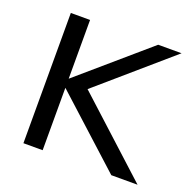

<svg xmlns="http://www.w3.org/2000/svg" viewBox="-96 -597 694 694"><g transform="rotate(20 251.0 -250.5)"><path d="M63 0V-501H137V-275L399 -501H489L214 -263L502 0H401L137 -240V0Z"/></g></svg>

Font: Red Hat Display VF
Style: Regular
Weight: 300
Designer: Pentagram, MCKL
Foundry: Pentagram, MCKL
Version: Version 1.023